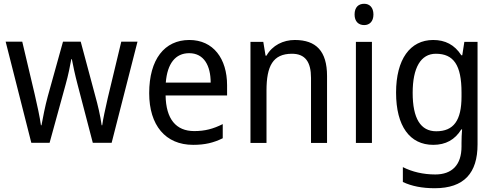

<svg xmlns="http://www.w3.org/2000/svg" viewBox="-20 -758 2629 1018"><path d="M391 -311 472 -1H572L709 -537H623L551 -237C538 -180 526 -125 522 -94H519C512 -145 498 -203 486 -246L408 -537H314L233 -246C219 -195 207 -132 200 -94H197C191 -139 177 -201 164 -258L98 -537H10L146 -1H243L328 -310C342 -359 352 -411 358 -444H361C367 -412 378 -360 391 -311Z M984 -546C852 -546 771 -443 771 -264C771 -94 857 10 1004 10C1067 10 1112 -1 1161 -25V-100C1111 -75 1067 -63 1010 -63C913 -63 860 -127 858 -252H1184V-306C1184 -447 1111 -546 984 -546ZM983 -476C1062 -476 1097 -409 1097 -320H859C867 -421 910 -476 983 -476Z M1543 -546C1482 -546 1424 -518 1393 -463H1388L1376 -536H1308V0H1393V-278C1393 -408 1427 -473 1528 -473C1598 -473 1629 -430 1629 -345V0H1714V-355C1714 -487 1656 -546 1543 -546Z M1911 -738C1881 -738 1860 -720 1860 -681C1860 -644 1881 -625 1911 -625C1939 -625 1960 -644 1960 -681C1960 -719 1939 -738 1911 -738ZM1952 -536H1867V0H1952Z M2277 -546C2154 -546 2080 -443 2080 -267C2080 -89 2153 10 2277 10C2343 10 2392 -17 2426 -72H2430C2428 -53 2427 -18 2427 0V19C2427 117 2376 167 2288 167C2224 167 2165 153 2116 128V207C2163 229 2218 240 2285 240C2441 240 2512 159 2512 8V-536H2442L2431 -465H2426C2390 -521 2340 -546 2277 -546ZM2291 -473C2385 -473 2427 -413 2427 -268V-246C2427 -119 2385 -62 2293 -62C2210 -62 2168 -130 2168 -266C2168 -399 2211 -473 2291 -473Z"/></svg>

Font: Noto Sans Malayalam SemiCondensed
Style: Regular
Weight: 400
Width: 4
Designer: Jelle Bosma - Monotype Design Team
Foundry: Monotype Imaging Inc.
Version: Version 2.104